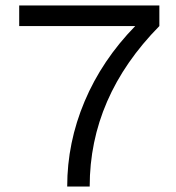

<svg xmlns="http://www.w3.org/2000/svg" viewBox="-20 -680 640 700"><path d="M50 -660H561V-585Q307 -327 307 0H225Q225 -160 288.5 -310.5Q352 -461 473 -585H50Z"/></svg>

Font: Elaine Sans
Style: Regular
Weight: 400
Designer: Wei Huang
Foundry: Wei Huang
Version: Version 2.001;December 24, 2019;FontCreator 12.0.0.2547 64-b